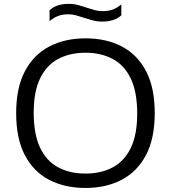

<svg xmlns="http://www.w3.org/2000/svg" viewBox="-20 -944 867 974"><path d="M413.5 9.5Q308.5 9.5 229.2 -31.8Q150 -73 106 -157Q62 -241 62 -370Q62 -499 106.5 -583Q151 -667 230.2 -708.2Q309.5 -749.5 413.5 -749.5Q519 -749.5 598 -708.2Q677 -667 721 -583Q765 -499 765 -370Q765 -241.5 720.5 -157.2Q676 -73 597 -31.8Q518 9.5 413.5 9.5ZM413.5 -63.5Q492.5 -63.5 551.5 -94.8Q610.5 -126 643.2 -193Q676 -260 676 -367.5Q676 -477.5 643.2 -545.8Q610.5 -614 551.2 -645.2Q492 -676.5 413.5 -676.5Q335 -676.5 276 -645.5Q217 -614.5 184 -547.5Q151 -480.5 151 -372.5Q151 -262 183.8 -194Q216.5 -126 275.5 -94.8Q334.5 -63.5 413.5 -63.5ZM498.5 -834.5Q472.5 -834.5 449.8 -840.8Q427 -847 405.5 -854Q385.5 -860.5 366.5 -866Q347.5 -871.5 327 -871.5Q297 -871.5 274.8 -863Q252.5 -854.5 231.5 -837V-892Q266.5 -924.5 328.5 -924.5Q354.5 -924.5 377.2 -918.2Q400 -912 421.5 -904.5Q441.5 -898 460.5 -892.8Q479.5 -887.5 500 -887.5Q530 -887.5 552.2 -895.8Q574.5 -904 595.5 -921.5V-866.5Q561 -834.5 498.5 -834.5Z"/></svg>

Font: Encode Sans Expanded Expanded
Style: Regular
Weight: 400
Width: 7
Designer: Multiple Designers
Foundry: Impallari Type
Version: Version 3.000; ttfautohint (v1.8.3) -l 8 -r 50 -G 200 -x 14 